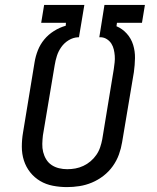

<svg xmlns="http://www.w3.org/2000/svg" viewBox="-20 -755 640 783"><path d="M253 8Q224 8 195.5 2.5Q167 -3 143.5 -17Q120 -31 103 -52.5Q86 -74 77.5 -100.5Q69 -127 69 -156.5Q69 -186 74 -215L121 -501Q125 -526 134.5 -550Q144 -574 160.5 -594Q177 -614 200 -628.5Q223 -643 248 -650L249 -662H148L160 -735H324L302 -603H298Q278 -602 260 -591Q242 -580 230 -563Q218 -546 212 -527Q206 -508 203 -489L155 -203Q153 -186 152.5 -168.5Q152 -151 156 -135Q160 -119 168.5 -105Q177 -91 190.5 -82Q204 -73 220.5 -69Q237 -65 254 -65Q271 -65 287.5 -68Q304 -71 320 -78.5Q336 -86 349.5 -97.5Q363 -109 373 -123.5Q383 -138 388.5 -154.5Q394 -171 397 -187L444 -473Q446 -487 447.5 -500.5Q449 -514 448 -527.5Q447 -541 444 -553.5Q441 -566 434.5 -576.5Q428 -587 417 -594.5Q406 -602 393 -603H385L406 -735H571L559 -662H457L455 -648Q479 -638 497 -618Q515 -598 523 -572Q531 -546 530.5 -518Q530 -490 526 -461L478 -175Q474 -150 465 -125Q456 -100 440 -77.5Q424 -55 402 -38Q380 -21 355 -10.5Q330 0 304 4Q278 8 253 8Z"/></svg>

Font: Iosevka Curly Slab Extended
Style: Italic
Weight: 400
Width: 7
Italic angle: -9°
Monospace: yes
Designer: Belleve Invis
Foundry: Belleve Invis
Version: Version 11.1.0; ttfautohint (v1.8.3)